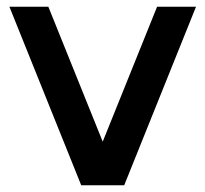

<svg xmlns="http://www.w3.org/2000/svg" viewBox="-20 -552 612 572"><path d="M222 0 8 -532H124L286 -130L448 -532H564L350 0Z"/></svg>

Font: Myanmar Khyay
Style: Regular
Weight: 400
Designer: Danh Hong
Foundry: Google Inc.
Version: Version 1.10 March 4, 2015